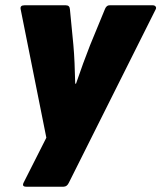

<svg xmlns="http://www.w3.org/2000/svg" viewBox="-20 -520 609 725"><path d="M79 185Q62 185 69 170L155 0L58 -485Q55 -500 72 -500H229Q243 -500 244 -485L257 -351Q260 -318 261.5 -281.5Q263 -245 264 -204H267Q281 -245 294 -280.5Q307 -316 320 -349L376 -485Q378 -491 382.5 -495.5Q387 -500 394 -500H557Q564 -500 567.5 -495.5Q571 -491 568 -485L240 170Q233 185 220 185Z"/></svg>

Font: Sofia Sans ExtraBlack
Style: Italic
Weight: 1000
Italic angle: -9°
Designer: Botio Nikoltchev, Ani Petrova
Foundry: lettersoup
Version: Version 4.100; ttfautohint (v1.8.4.7-5d5b)